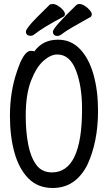

<svg xmlns="http://www.w3.org/2000/svg" viewBox="-20 -918 540 962"><path d="M244.1 23.9Q169.9 23.9 122.6 -23.9Q75.2 -71.8 52.5 -153.3Q29.8 -234.9 29.8 -336.9Q29.8 -457 64 -557.1Q98.1 -663.1 133.8 -663.1Q148.9 -663.1 151.9 -660.2Q193.8 -719.2 271 -719.2Q335.9 -719.2 380.9 -672.1Q425.8 -625 448.5 -544.4Q471.2 -463.9 471.2 -362.8Q471.2 -208 418 -92.8Q358.9 23.9 244.1 23.9ZM240.2 -54.2Q391.1 -54.2 391.1 -371.1Q391.1 -484.9 361.8 -562Q331.1 -645 267.1 -645Q233.9 -645 198 -613.5Q162.1 -582 135.5 -513.4Q108.9 -444.8 108.9 -338.9Q108.9 -258.8 121.3 -194.3Q133.8 -129.9 161.9 -92Q189.9 -54.2 240.2 -54.2ZM133.8 -738.8Q109.9 -738.8 109.9 -759.8Q109.9 -775.9 167 -833Q224.1 -890.1 228.5 -894Q232.9 -897.9 245.1 -897.9Q255.9 -897.9 270 -889.4Q284.2 -880.9 294.7 -868.9Q305.2 -856.9 305.2 -848.1Q305.2 -836.9 294.9 -833Q200.2 -783.2 150.9 -745.1Q144 -738.8 133.8 -738.8ZM269 -737.8Q245.1 -737.8 245.1 -759.8Q245.1 -778.8 361.8 -892.1Q368.2 -897.9 378.9 -897.9Q390.1 -897.9 404.5 -888.9Q418.9 -879.9 429.4 -867.4Q439.9 -855 439.9 -846.2Q439.9 -835 430.2 -831.1Q319.8 -770 299.3 -753.9Q278.8 -737.8 269 -737.8Z"/></svg>

Font: LXGW WenKai Mono GB Screen
Style: Regular
Weight: 400
Monospace: yes
Designer: LXGW / Fontworks Inc.
Foundry: LXGW / Fontworks Inc.
Version: Version 1.510;January 18,2025